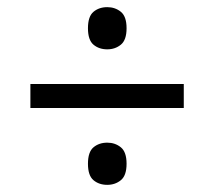

<svg xmlns="http://www.w3.org/2000/svg" viewBox="-20 -626 599 537"><path d="M280 -488Q257 -488 241.5 -501Q226 -514 226 -547Q226 -580 241.5 -593Q257 -606 280 -606Q302 -606 318 -593Q334 -580 334 -547Q334 -514 318 -501Q302 -488 280 -488ZM65 -324V-391H494V-324ZM280 -109Q257 -109 241.5 -122Q226 -135 226 -168Q226 -201 241.5 -214Q257 -227 280 -227Q302 -227 318 -214Q334 -201 334 -168Q334 -135 318 -122Q302 -109 280 -109Z"/></svg>

Font: Noto Serif Malayalam SemiBold
Style: Regular
Weight: 600
Designer: Indian type Foundry, Jelle Bosma, Monotype Design Team
Foundry: Monotype Imaging Inc.
Version: Version 2.104; ttfautohint (v1.8.4.7-5d5b)